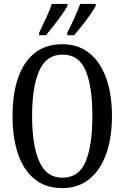

<svg xmlns="http://www.w3.org/2000/svg" viewBox="-20 -951 637 981"><path d="M298 10Q213 10 156.5 -36Q100 -82 72 -165Q44 -248 44 -359Q44 -470 72 -552Q100 -634 156.5 -679.5Q213 -725 299 -725Q380 -725 436.5 -679.5Q493 -634 522.5 -551.5Q552 -469 552 -358Q552 -247 522.5 -164.5Q493 -82 436.5 -36Q380 10 298 10ZM298 -43Q384 -43 418 -126.5Q452 -210 452 -358Q452 -507 418 -589.5Q384 -672 299 -672Q217 -672 180.5 -589.5Q144 -507 144 -358Q144 -210 180.5 -126.5Q217 -43 298 -43ZM324 -784Q344 -823 360.5 -860Q377 -897 390 -931H469V-921Q460 -904 441 -876.5Q422 -849 400 -821Q378 -793 359 -771H324ZM180 -784Q199 -823 216 -860Q233 -897 245 -931H325V-921Q316 -904 296.5 -876.5Q277 -849 255 -821Q233 -793 215 -771H180Z"/></svg>

Font: Noto Serif Bengali ExtraCondensed
Style: Regular
Weight: 400
Width: 2
Designer: Juan Bruce, Universal Thirst, Indian Type Foundry and the Monotype Design Team.
Foundry: Monotype Imaging Inc.
Version: Version 2.003; ttfautohint (v1.8.4.7-5d5b)